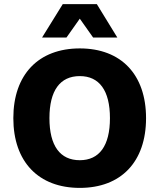

<svg xmlns="http://www.w3.org/2000/svg" viewBox="-20 -906 777 936"><path d="M552 -723 452 -886H286L185 -723H304L369 -815L434 -723ZM369 -670C168 -670 45 -543 45 -330C45 -117 168 10 369 10C570 10 692 -117 692 -330C692 -543 570 -670 369 -670ZM369 -535C464 -535 516 -465 516 -330C516 -195 464 -125 369 -125C273 -125 221 -195 221 -330C221 -465 273 -535 369 -535Z"/></svg>

Font: Work Sans
Style: Bold
Weight: 700
Designer: Wei Huang
Foundry: Wei Huang
Version: Version 2.012